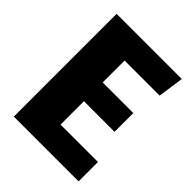

<svg xmlns="http://www.w3.org/2000/svg" viewBox="-197 -806 918 918"><g transform="rotate(45 261.5 -347.5)"><path d="M495 -695H54V0H492V-131H239V-289H446V-416H239V-564H476Z"/></g></svg>

Font: Fira Sans ExtraBold
Style: Regular
Weight: 800
Designer: bBox Type GmbH & Carrois Corporate GbR & Edenspiekermann AG
Foundry: bBox Type GmbH & Carrois Corporate GbR & Edenspiekermann AG
Version: Version 4.300;PS 004.300;hotconv 1.0.88;makeotf.lib2.5.64775